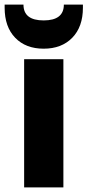

<svg xmlns="http://www.w3.org/2000/svg" viewBox="-27 -816 381 836"><path d="M78.1 0V-558.1H249V0ZM-6.8 -782.2V-795.9H75.2Q75.2 -727.1 163.1 -727.1Q251 -727.1 251 -795.9H334V-782.2Q334 -699.2 287.6 -651.6Q241.2 -604 163.1 -604Q85 -604 39.1 -651.6Q-6.8 -699.2 -6.8 -782.2Z"/></svg>

Font: Biathlonist
Style: Bold
Weight: 700
Designer: Go4gold
Foundry: Go4gold
Version: Version 3.010;FEAKit 1.0